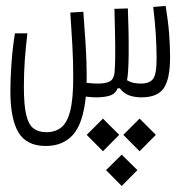

<svg xmlns="http://www.w3.org/2000/svg" viewBox="-20 -323 626 640"><path d="M132.8 163.6Q68.8 163.6 41.7 118.7Q14.6 73.7 14.6 -19Q14.6 -65.4 18.6 -116.5Q22.5 -167.5 29.8 -211.9H71.3Q65.9 -167 62.7 -122.8Q59.6 -78.6 59.6 -33.7Q59.6 26.9 67.4 59.8Q75.2 92.8 92 105.2Q108.9 117.7 134.8 117.7Q164.1 117.7 184.1 101.8Q204.1 85.9 214.1 46.4Q224.1 6.8 224.1 -64.9Q224.1 -120.1 221.2 -171.4Q218.3 -222.7 214.4 -281.2L257.8 -283.7Q261.7 -234.9 265.4 -175Q269 -115.2 269 -71.8Q269 -59.1 268.6 -46.9Q288.1 -44.4 306.2 -44.4Q333.5 -44.4 346.7 -52.2Q359.9 -60.1 361.8 -81.1Q363.8 -101.6 364 -135.3Q364.3 -168.9 363.5 -207.3Q362.8 -245.6 361.8 -281.2Q361.3 -289.6 361.3 -293.5L406.2 -294.9Q407.7 -260.7 408.4 -220.9Q409.2 -181.2 408.9 -144.3Q408.7 -107.4 406.7 -82Q405.8 -66.9 403.3 -55.7Q414.6 -48.8 426.5 -46.6Q438.5 -44.4 449.2 -44.4Q478 -44.4 490 -59.6Q502 -74.7 502 -127.9Q502 -208 490.7 -299.8L532.2 -303.2Q540.5 -252.4 543.7 -211.7Q546.9 -170.9 546.9 -132.8Q546.9 -59.1 525.6 -28.8Q504.4 1.5 451.7 1.5Q428.7 1.5 410.4 -5.1Q392.1 -11.7 379.4 -28.8H372.1Q364.3 -9.8 345.7 -4.2Q327.1 1.5 301.3 1.5Q284.7 1.5 266.1 -1Q256.8 89.4 223.1 126.5Q189.5 163.6 132.8 163.6ZM323.2 72.3 377.4 126.5 323.2 181.2 269 126.5ZM445.3 72.3 499.5 126.5 445.3 181.2 391.1 126.5ZM385.7 192.4 438 244.1 385.7 296.9 333.5 244.1Z"/></svg>

Font: Cascadia Code ExtraLight
Style: Regular
Weight: 200
Monospace: yes
Designer: Aaron Bell
Foundry: Saja Typeworks
Version: Version 2407.024; ttfautohint (v1.8.4)